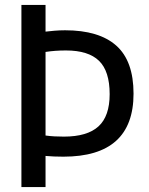

<svg xmlns="http://www.w3.org/2000/svg" viewBox="-20 -760 604 780"><path d="M67 0V-740H165V-631.5Q180 -633.5 201.5 -635.2Q223 -637 244.5 -637Q382 -637 452.2 -574.8Q522.5 -512.5 522.5 -379.5Q522.5 -123.5 237.5 -123.5Q198 -123.5 165 -126.5V0ZM239.5 -205Q334.5 -205 380 -246.5Q425.5 -288 425.5 -377.5Q425.5 -471 382.2 -513Q339 -555 248 -555Q225 -555 204.8 -553.5Q184.5 -552 165 -549V-209.5Q183 -207 201.2 -206Q219.5 -205 239.5 -205Z"/></svg>

Font: Encode Sans Cnd Md
Style: Regular
Weight: 500
Width: 3
Designer: Multiple Designers
Foundry: Impallari Type
Version: Version 3.002; ttfautohint (v1.8.3) -l 8 -r 50 -G 200 -x 14 